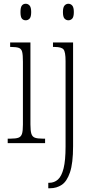

<svg xmlns="http://www.w3.org/2000/svg" viewBox="-20 -762 489 1022"><path d="M117 -654Q104 -654 96.5 -663Q89 -672 89 -698Q89 -723 96.5 -732.5Q104 -742 117 -742Q129 -742 137.5 -732.5Q146 -723 146 -698Q146 -672 137.5 -663Q129 -654 117 -654ZM21 0V-24H36Q64 -24 78 -29Q92 -34 97 -49.5Q102 -65 102 -99V-434Q102 -469 98 -485.5Q94 -502 80.5 -507Q67 -512 41 -512H34V-536H142V-100Q142 -66 147 -50Q152 -34 166 -29Q180 -24 207 -24H220V0ZM344 -654Q332 -654 323.5 -663Q315 -672 315 -698Q315 -723 323.5 -732.5Q332 -742 344 -742Q356 -742 364.5 -732.5Q373 -723 373 -698Q373 -672 364.5 -663Q356 -654 344 -654ZM237 240V211H242Q269 211 288.5 193.5Q308 176 318.5 134Q329 92 329 18V-437Q329 -486 318 -499Q307 -512 272 -512H262V-536H369V16Q369 107 352.5 155.5Q336 204 308.5 222Q281 240 247 240Z"/></svg>

Font: Noto Serif Myanmar ExtraCondensed ExtraLight
Style: Regular
Weight: 200
Width: 2
Designer: Ben Mitchell and the Monotype Design Team
Foundry: Monotype Imaging Inc.
Version: Version 2.106; ttfautohint (v1.8.4.7-5d5b)